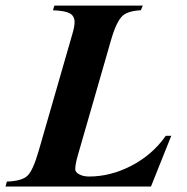

<svg xmlns="http://www.w3.org/2000/svg" viewBox="-51 -682 682 702"><path d="M575.2 -185.5 501 0H-30.8L-25.9 -18.1Q29.3 -20 49.6 -39.6Q69.8 -59.1 90.3 -129.9L213.4 -557.1Q221.7 -585 221.7 -601.1Q221.7 -624 203.1 -633.8Q186.5 -642.6 142.6 -644.5L147.9 -661.6H471.2L463.9 -644.5Q417 -642.1 397.5 -624.5Q374.5 -603.5 355 -535.6L233.9 -115.2Q224.1 -81.5 224.1 -63.5Q224.1 -52.2 239 -44.4Q253.9 -36.6 274.4 -36.6Q352.1 -36.6 426.8 -74.7Q505.4 -114.7 555.2 -185.5Z"/></svg>

Font: Dai Banna SIL Light
Style: BoldOblique
Weight: 700
Italic angle: -11°
Designer: Victor Gaultney
Foundry: SIL International
Version: Version 2.000